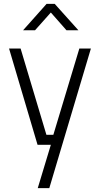

<svg xmlns="http://www.w3.org/2000/svg" viewBox="-20 -752 518 997"><path d="M244 0H175L27 -500H87L221 -52H257L392 -500H452L236 225H176ZM222 -732H264L387 -595H325L244 -687L162 -595H100Z"/></svg>

Font: Cairo Light
Style: Regular
Weight: 300
Designer: Mohamed Gaber, Accademia di Belle Arti di Urbino and others
Foundry: Kief Type Foundry, Accademia di Belle Arti di Urbino and others
Version: Version 3.011